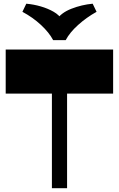

<svg xmlns="http://www.w3.org/2000/svg" viewBox="-20 -991 626 1011"><path d="M10 -498V-730H575.7V-498ZM253.3 0V-688.8H333.2V0ZM468 -971.5 488.5 -928.8Q435.7 -899.5 391.5 -859.8Q347.2 -820 326 -779.8H259.8Q238.5 -820 195.5 -859.9Q152.5 -899.8 98 -928.8L118.5 -971.5Q157.8 -968 195.1 -957.1Q232.5 -946.2 262.2 -929.1Q292 -912 306.5 -887H277.7Q302.5 -924.2 356.6 -945.2Q410.7 -966.2 468 -971.5Z"/></svg>

Font: Savate ExtraLight
Style: Regular
Weight: 200
Designer: Max Esnée
Foundry: Plomb Type
Version: Version 2.000